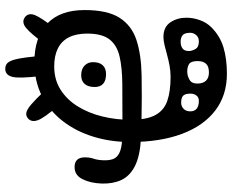

<svg xmlns="http://www.w3.org/2000/svg" viewBox="-96 -761 878 726"><g transform="rotate(-90 343.0 -398.0)"><path d="M180 -375 181 -304Q114.5 -308 77.2 -327.2Q40 -346.5 25.2 -378.5Q10.5 -410.5 12 -453Q13.5 -495 28.5 -525Q43.5 -555 74 -555Q111 -555 111 -516Q111 -497.5 106 -483.2Q101 -469 100 -447Q99 -426 104.2 -410.5Q109.5 -395 127 -386Q144.5 -377 180 -375ZM243 -302 244 -374Q325.5 -374 388 -374.5Q450.5 -375 493 -385Q535.5 -395 557.2 -423.2Q579 -451.5 579 -507Q579 -548.5 565 -576.2Q551 -604 523.2 -618Q495.5 -632 455 -632Q404.5 -632 366.5 -607.8Q328.5 -583.5 303.2 -542.2Q278 -501 265.5 -449.5Q253 -398 253 -344Q253 -282.5 270.8 -249.8Q288.5 -217 324.5 -204.5Q360.5 -192 415 -192Q437 -192 458.5 -196Q480 -200 499.5 -205.5Q519 -211 536 -215Q553 -219 566 -219Q604 -219 621.5 -192.8Q639 -166.5 639 -132.5Q639 -106.5 629.8 -81Q620.5 -55.5 603 -38Q570 -5 526.8 8Q483.5 21 427 21Q346 21 288.2 -23Q230.5 -67 199.8 -149Q169 -231 169 -345Q169 -418 189 -483.5Q209 -549 247.8 -599.2Q286.5 -649.5 342.5 -678.2Q398.5 -707 471 -707Q517.5 -707 554 -695Q590.5 -683 616 -659.2Q641.5 -635.5 654.8 -600Q668 -564.5 668 -517Q668 -431 638.8 -385Q609.5 -339 554.5 -321Q499.5 -303 420.8 -301.5Q342 -300 243 -302ZM548 -154Q533 -154 523 -147Q513 -140 513 -122.5Q513 -111.5 520.5 -98.2Q528 -85 549.5 -85Q564.5 -85 573.2 -95Q582 -105 582 -117.5Q582 -139.5 572.5 -146.8Q563 -154 548 -154ZM435.5 -129Q420 -129 405 -120.8Q390 -112.5 390 -91Q390 -69.5 400.8 -58.2Q411.5 -47 432 -47Q455.5 -47 465.2 -58.2Q475 -69.5 475 -89.5Q475 -114.5 464.2 -121.8Q453.5 -129 435.5 -129ZM352 -117Q352 -136 344.5 -144Q337 -152 318 -152Q304.5 -152 294.8 -143Q285 -134 285 -117.5Q285 -101.5 295.2 -93.2Q305.5 -85 325 -85Q338 -85 345 -94.5Q352 -104 352 -117ZM278 -61Q279 -63 280 -65Q281 -67 281.8 -68.8Q282.5 -70.5 283 -72Q287 -76.5 295 -74.2Q303 -72 314 -65Q327 -57.5 331.8 -54.8Q336.5 -52 335 -48Q333.5 -45.5 332.2 -43Q331 -40.5 329.8 -38.2Q328.5 -36 327 -34Q322 -24.5 312.8 -22.8Q303.5 -21 293 -26Q280.5 -33 276.2 -41.5Q272 -50 278 -61ZM563 -37Q564 -34 565.2 -31.5Q566.5 -29 567 -26Q569.5 -18.5 564 -12.8Q558.5 -7 548 -3Q541.5 -1 533.5 -2.5Q525.5 -4 524 -9Q523.5 -12 522.2 -15.8Q521 -19.5 521 -23Q520.5 -31.5 524.5 -35.2Q528.5 -39 536 -42Q543 -44.5 550.8 -44.5Q558.5 -44.5 563 -37ZM446 -10Q446 -9.5 446.2 -8.8Q446.5 -8 446.5 -7.2Q446.5 -6.5 446.8 -5.8Q447 -5 447 -4Q447 1 440.8 5Q434.5 9 427 10Q419.5 10 412.8 7.2Q406 4.5 406 -2Q406 -3 405.8 -3.8Q405.5 -4.5 405.5 -5.2Q405.5 -6 405.2 -7Q405 -8 405 -9Q405 -15 410.8 -18.8Q416.5 -22.5 423 -23Q431.5 -23 438.8 -20.2Q446 -17.5 446 -10ZM421.5 -530Q445 -530 458 -517.2Q471 -504.5 471 -485.5Q471 -461 459.2 -448.5Q447.5 -436 425.5 -436Q402 -436 389.5 -446.8Q377 -457.5 377 -479Q377 -503.5 388.5 -516.8Q400 -530 421.5 -530ZM306 -617Q260.5 -669.5 251.8 -693Q243 -716.5 257 -730Q267.5 -739.5 279.5 -737.5Q291.5 -735.5 311 -719Q330.5 -702.5 363 -668ZM418 -687Q409 -763.5 415.2 -789.5Q421.5 -815.5 443 -817Q459 -818 468.2 -808.2Q477.5 -798.5 483.2 -771.2Q489 -744 494 -692ZM545 -674Q577.5 -719 600 -738Q622.5 -757 642 -742Q658.5 -728.5 648.5 -704.2Q638.5 -680 600 -631Z"/></g></svg>

Font: Kablammo
Style: Regular
Weight: 400
Designer: Travis Kochel, Lizy Gershenzon, Daria Petrova, Ethan Cohen
Foundry: Vectro Type Foundry
Version: Version 1.002